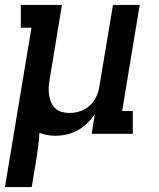

<svg xmlns="http://www.w3.org/2000/svg" viewBox="-23 -540 643 775"><path d="M-3 215 104 -428H61V-520H227L177 -217Q174 -201 173.5 -185Q173 -169 175.5 -154Q178 -139 184 -125.5Q190 -112 201 -102Q212 -92 227 -88Q242 -84 258 -84Q279 -84 300.5 -91Q322 -98 339 -113.5Q356 -129 365.5 -149.5Q375 -170 378 -191L433 -520H541L470 -92H513V0H347L360 -79Q346 -59 328.5 -42Q311 -25 289.5 -13.5Q268 -2 245 3Q222 8 200 8Q183 8 167 5Q151 2 136 -4Q135 24 131 52Q127 80 123 107L105 215Z"/></svg>

Font: Iosevka Etoile Semibold
Style: Italic
Weight: 600
Italic angle: -9°
Designer: Belleve Invis
Foundry: Belleve Invis
Version: Version 22.1.2; ttfautohint (v1.8.4)